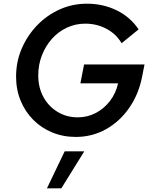

<svg xmlns="http://www.w3.org/2000/svg" viewBox="-20 -731 827 1039"><path d="M390 10Q321 10 262 -14.5Q203 -39 159.5 -83Q116 -127 91.5 -186.5Q67 -246 67 -316Q67 -397 97.5 -468Q128 -539 181 -594Q234 -649 303 -680Q372 -711 450 -711Q539 -711 612.5 -674.5Q686 -638 730 -572L638 -497Q609 -547 556.5 -575Q504 -603 441 -603Q389 -603 342.5 -581.5Q296 -560 261.5 -521.5Q227 -483 207 -432Q187 -381 187 -323Q187 -257 215 -206Q243 -155 291.5 -125.5Q340 -96 401 -96Q453 -96 498 -119.5Q543 -143 575 -184.5Q607 -226 619 -280H415L435 -382H762L750 -321Q732 -224 680.5 -149Q629 -74 554 -32Q479 10 390 10ZM234 288 330 88H436L312 288Z"/></svg>

Font: Red Hat Text Medium
Style: Italic
Weight: 500
Italic angle: -12°
Designer: Pentagram, MCKL
Foundry: Pentagram, MCKL
Version: Version 1.023; ttfautohint (v1.8.3)